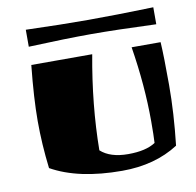

<svg xmlns="http://www.w3.org/2000/svg" viewBox="-77 -734 854 835"><g transform="rotate(-10 350.5 -316.5)"><path d="M90 -655Q247 -650 365 -650Q483 -650 653 -655V-580Q475 -587 366.5 -587Q258 -587 90 -580ZM658 -500Q662 -435 662 -310.5Q662 -186 646 -45Q542 22 397 22Q204 22 85 -45Q72 -153 72 -254.5Q72 -356 87 -500H356Q316 -283 314 -83Q356 -45 435 -45Q514 -45 556 -73Q558 -106 558 -168Q558 -326 530 -500Z"/></g></svg>

Font: Ruslan Display
Style: Regular
Weight: 400
Version: Version 1.000